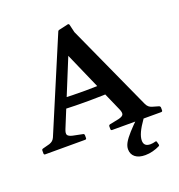

<svg xmlns="http://www.w3.org/2000/svg" viewBox="-169 -895 1183 1267"><g transform="rotate(-20 422.5 -262.0)"><path d="M15 0Q6 0 6 -10V-29Q6 -39 15 -41L64 -54Q78 -59 86.5 -66.5Q95 -74 101 -87L373 -731Q376 -740 386 -741L447 -755Q457 -757 459 -747L472 -692L747 -87Q754 -73 763 -65.5Q772 -58 785 -54L830 -41Q839 -37 839 -28V-9Q839 0 829 0H485Q476 0 476 -10V-29Q476 -37 485 -40L549 -53Q578 -60 583.5 -72.5Q589 -85 578 -110L348 -633L431 -682L198 -112Q186 -83 193.5 -71.5Q201 -60 227 -54L296 -40Q305 -38 305 -28V-9Q305 0 295 0ZM221 -309Q315 -304 410.5 -304.5Q506 -305 599 -310V-239Q506 -234 410.5 -233.5Q315 -233 221 -237ZM635 231Q590 231 565 211Q540 191 540 156Q540 134 553.5 110Q567 86 596.5 53Q626 20 674 -26L706 0Q674 45 659.5 77Q645 109 645 133Q645 175 691 175Q700 175 709 173.5Q718 172 729 169Q734 168 736 174L742 197Q743 203 737 206Q715 217 688.5 224Q662 231 635 231Z"/></g></svg>

Font: Hahmlet SemiBold
Style: Regular
Weight: 600
Version: Version 1.002